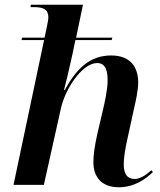

<svg xmlns="http://www.w3.org/2000/svg" viewBox="-20 -780 674 810"><path d="M481 10C546 10 593 -23 625 -54L619 -62C594 -40 570 -25 548 -25C517 -25 502 -46 502 -87C502 -115 508 -150 516 -187L545 -320C553 -355 563 -399 563 -432C563 -495 532 -546 449 -546C359 -546 303 -491 253 -400H250C257 -426 275 -501 286 -553L298 -611H451L454 -621H301L330 -760H110L109 -750H123C163 -750 184 -740 184 -707C184 -699 181 -681 176 -659L168 -621H73L71 -611H166L37 0H165L237 -323C255 -404 326 -514 390 -514C428 -514 434 -476 434 -441C434 -400 421 -346 415 -319L391 -217C379 -162 374 -129 374 -95C374 -31 411 10 481 10Z"/></svg>

Font: Noto Serif Display SemiBold
Style: Italic
Weight: 600
Italic angle: -12°
Designer: Monotype Design Team
Foundry: Monotype Imaging Inc.
Version: Version 2.009